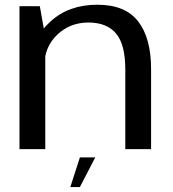

<svg xmlns="http://www.w3.org/2000/svg" viewBox="-20 -616 714 793"><path d="M60.5 0H167V-463.5L144.5 -590.5H60.5ZM497.5 0H604V-331Q604 -459 550.5 -527.8Q497 -596.5 382 -596.5Q263 -596.5 187.2 -526Q111.5 -455.5 111.5 -379.5L163 -343Q163 -421.5 216 -472.2Q269 -523 345 -523Q420.5 -523 459 -478Q497.5 -433 497.5 -328.5ZM270.5 156.5H310L373.5 34H310Z"/></svg>

Font: Anybody SemiExpanded
Style: Regular
Weight: 400
Width: 6
Designer: Tyler Finck
Foundry: Etcetera Type Company
Version: Version 1.113;gftools[0.9.25]